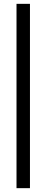

<svg xmlns="http://www.w3.org/2000/svg" viewBox="-20 -860 241 1000"><path d="M136 120H66V-840H136Z"/></svg>

Font: Tanohe Sans
Style: Regular
Weight: 400
Designer: Village Type and Design LLC & Cristiano Sobral
Foundry: Cooper Hewitt Smithsonian Design Museum
Version: Version 1.00;September 29, 2021;FontCreator 13.0.0.2655 64-b